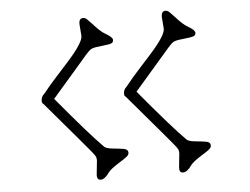

<svg xmlns="http://www.w3.org/2000/svg" viewBox="-49 -774 1034 795"><g transform="rotate(-5 468.0 -376.5)"><path d="M666 -64Q666 -64 671.9 -121.1Q671.9 -131.8 668.7 -137.9Q665.5 -144 649.9 -163.1Q634.3 -182.1 608.4 -212.4Q505.9 -332 471.7 -373Q465.3 -376.5 465.3 -385.7Q465.3 -403.8 479 -415Q507.8 -451.2 535.6 -481.4Q563.5 -511.7 586.9 -538.1Q652.8 -611.3 652.8 -639.6L648.9 -690.4Q648.9 -713.4 666.5 -713.4Q674.8 -713.4 683.1 -705.3Q691.4 -697.3 702.1 -685.5Q733.4 -650.4 752.4 -640.1Q781.7 -623.5 781.7 -612.1Q781.7 -600.6 770.8 -597.4Q759.8 -594.2 743.9 -592.8Q728 -591.3 710.2 -588.6Q692.4 -585.9 684.3 -579.6Q676.3 -573.2 664.3 -559.6Q652.3 -545.9 631.8 -522Q548.8 -425.3 517.6 -390.1Q649.4 -231.9 705.6 -175.8Q712.9 -167 740.5 -164.3Q768.1 -161.6 786.4 -158.7Q804.7 -155.8 804.7 -141.1Q804.7 -132.3 794.2 -124.3Q783.7 -116.2 769 -107.4Q726.1 -80.6 717.3 -67.9Q698.2 -40 680.9 -40Q663.6 -40 666 -64ZM323.7 -64Q323.7 -64 329.6 -121.1Q329.6 -131.8 326.4 -137.9Q323.2 -144 307.6 -163.1Q292 -182.1 266.1 -212.4Q163.6 -332 129.4 -373Q123 -376.5 123 -385.7Q123 -403.8 136.7 -415Q165.5 -451.2 193.4 -481.4Q221.2 -511.7 244.6 -538.1Q310.5 -611.3 310.5 -639.6L306.6 -690.4Q306.6 -713.4 324.2 -713.4Q332.5 -713.4 340.8 -705.3Q349.1 -697.3 359.9 -685.5Q391.1 -650.4 410.2 -640.1Q439.5 -623.5 439.5 -612.1Q439.5 -600.6 428.5 -597.4Q417.5 -594.2 401.6 -592.8Q385.7 -591.3 367.9 -588.6Q350.1 -585.9 342 -579.6Q334 -573.2 322 -559.6Q310.1 -545.9 289.6 -522Q206.5 -425.3 175.3 -390.1Q307.1 -231.9 363.3 -175.8Q370.6 -167 398.2 -164.3Q425.8 -161.6 444.1 -158.7Q462.4 -155.8 462.4 -141.1Q462.4 -132.3 451.9 -124.3Q441.4 -116.2 426.8 -107.4Q383.8 -80.6 375 -67.9Q356 -40 338.6 -40Q321.3 -40 323.7 -64Z"/></g></svg>

Font: Snowburst One
Style: Regular
Weight: 400
Designer: Annet Stirling
Foundry: Annet Stirling
Version: Version 1.001